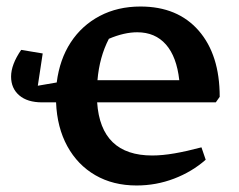

<svg xmlns="http://www.w3.org/2000/svg" viewBox="-20 -559 733 589"><path d="M109 -245Q64 -245 39 -266.5Q14 -288 14 -324Q14 -361 45 -406L111 -395L96 -296L154 -306Q163 -377 197 -429Q231 -481 286 -510Q341 -539 411 -539Q525 -539 589.5 -465Q654 -391 654 -262L642 -245H278Q289 -82 447 -82Q478 -82 515.5 -88.5Q553 -95 598 -107L611 -69Q569 -32 514 -11Q459 10 399 10Q327 10 272.5 -21.5Q218 -53 186.5 -110.5Q155 -168 152 -245ZM401 -460Q361 -460 314 -440Q285 -384 279 -313H530Q522 -385 489 -422.5Q456 -460 401 -460Z"/></svg>

Font: Piazzolla SC SemiBold
Style: Regular
Weight: 600
Designer: Juan Pablo del Peral
Foundry: Huerta Tipografica
Version: Version 1.330